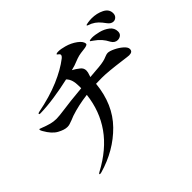

<svg xmlns="http://www.w3.org/2000/svg" viewBox="-168 -1034 1336 1336"><g transform="rotate(-45 500.0 -366.5)"><path d="M898 -431Q898 -416 889 -409.5Q880 -403 863 -403Q854 -403 803 -410Q677 -427 619 -427Q579 -427 560 -426Q542 -241 429.5 -126.5Q317 -12 150 36Q143 38 138 38Q132 38 132 35Q132 30 142 25Q288 -53 366 -163.5Q444 -274 460 -417Q369 -406 291 -380Q279 -376 261 -368Q242 -361 231 -357.5Q220 -354 207 -354Q178 -354 137.5 -376Q97 -398 64 -457Q56 -470 56 -477Q56 -482 60 -482Q62 -482 71 -478Q112 -462 139 -455Q166 -448 194 -448Q218 -448 283 -457Q333 -465 465 -477V-499Q465 -531 458 -554.5Q451 -578 434 -595Q360 -578 282 -566.5Q204 -555 141 -554Q130 -554 130 -559Q130 -565 140 -567Q268 -592 361.5 -632Q455 -672 515 -719Q530 -731 530 -741Q530 -749 520.5 -755.5Q511 -762 511 -763Q511 -771 533 -771Q558 -771 593 -761Q637 -749 672.5 -723Q708 -697 708 -672Q708 -659 664 -655Q634 -652 615.5 -647.5Q597 -643 565 -630Q551 -623 508 -612Q533 -599 558 -579Q578 -563 578 -539Q578 -522 569 -499L565 -487L624 -492Q692 -496 723 -507Q729 -509 744 -515Q759 -521 769 -521Q787 -521 818.5 -506Q850 -491 874 -470Q898 -449 898 -431ZM992 -689Q992 -669 980 -657.5Q968 -646 953 -646Q930 -646 912 -670Q891 -699 874 -715.5Q857 -732 833 -744Q824 -748 812.5 -752Q801 -756 801 -759Q801 -764 823 -767Q845 -770 860 -770Q910 -770 951 -749.5Q992 -729 992 -689ZM926 -575Q926 -554 912.5 -544Q899 -534 882 -534Q869 -534 857.5 -541Q846 -548 838 -562Q823 -591 805 -611.5Q787 -632 761 -650Q754 -656 747 -660Q740 -664 740 -666Q740 -670 750 -671.5Q760 -673 767 -673Q794 -673 831.5 -663.5Q869 -654 897.5 -632Q926 -610 926 -575Z"/></g></svg>

Font: Shippori Mincho
Style: Bold
Weight: 700
Designer: FONTDASU
Foundry: FONTDASU / Google Inc. / but / Adobe
Version: Version 3.110; ttfautohint (v1.8.3)